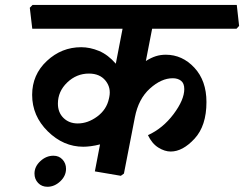

<svg xmlns="http://www.w3.org/2000/svg" viewBox="-20 -669 968 761"><path d="M413.1 -284.2Q420.9 -321.3 398.2 -349.4Q375.5 -377.4 332.5 -377.4Q283.2 -377.4 246.3 -342Q209.5 -306.6 209.5 -258.3Q209.5 -223.1 231.7 -201.4Q253.9 -179.7 288.1 -179.7Q328.1 -179.7 365.2 -207Q402.3 -234.4 411.6 -277.3ZM918.5 -649.4 927.7 -566.4 917.5 -555.2H583L558.1 -427.2Q579.1 -440.4 597.7 -446.3Q616.2 -452.1 637.2 -452.1Q702.6 -452.1 750.5 -400.6Q798.3 -349.1 798.3 -264.6Q798.3 -170.4 751.2 -119.4Q704.1 -68.4 656.7 -68.4Q632.8 -68.4 607.7 -84Q582.5 -99.6 566.4 -133.3Q625.5 -160.2 668 -216.8Q710.4 -273.4 710.4 -315.9Q710.4 -338.9 697.5 -348.9Q684.6 -358.9 664.6 -358.9Q619.6 -358.9 574.2 -318.1Q528.8 -277.3 514.6 -204.1L471.2 19L459 27.8L356 10.3L376.5 -96.7Q357.4 -91.8 340.3 -89.6Q323.2 -87.4 310.1 -87.4Q231.4 -87.4 169.4 -148.4Q107.4 -209.5 107.4 -293Q107.4 -373 165.8 -427.5Q224.1 -481.9 301.8 -481.9Q336.9 -481.9 372.6 -467Q408.2 -452.1 439 -416.5L465.8 -555.2H107.9L98.1 -638.2L108.9 -649.4ZM116.7 19Q116.7 -8.8 139.9 -30.3Q163.1 -51.8 191.9 -51.8Q213.9 -51.8 227.8 -36.6Q241.7 -21.5 241.7 0Q241.7 28.3 218.8 49.8Q195.8 71.3 168 71.3Q145.5 71.3 131.1 56.2Q116.7 41 116.7 19Z"/></svg>

Font: Sitara
Style: Bold Italic
Weight: 700
Italic angle: -11°
Designer: Neelakash Kshetrimayum
Foundry: Neelakash Kshetrimayum
Version: Version 1.000;PS Version 1.000;PS 1.0;hotconv 1.;hotconv 1.0